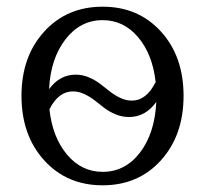

<svg xmlns="http://www.w3.org/2000/svg" viewBox="-20 -536 610 571"><path d="M285.2 -24.9Q352.5 -24.9 396.5 -82.5Q440.4 -140.1 444.8 -232.9Q412.6 -188 363.8 -188Q343.3 -188 324.2 -195.8Q305.2 -203.6 290.5 -214.8Q275.9 -226.1 261.7 -237.3Q247.6 -248.5 230.7 -256.3Q213.9 -264.2 196.8 -264.2Q153.8 -264.2 127 -210.9Q136.2 -127.4 179.4 -76.2Q222.7 -24.9 285.2 -24.9ZM43.9 -251Q43.9 -367.7 111.3 -441.9Q178.7 -516.1 285.2 -516.1Q391.6 -516.1 458.7 -442.1Q525.9 -368.2 525.9 -251Q525.9 -133.8 458.7 -59.3Q391.6 15.1 285.2 15.1Q178.7 15.1 111.3 -59.3Q43.9 -133.8 43.9 -251ZM126 -271Q157.7 -314 205.1 -314Q225.6 -314 244.4 -305.9Q263.2 -297.9 277.8 -286.6Q292.5 -275.4 306.6 -264.2Q320.8 -252.9 337.6 -244.9Q354.5 -236.8 372.1 -236.8Q415.5 -236.8 442.9 -292Q433.6 -375 390.6 -425.5Q347.7 -476.1 285.2 -476.1Q218.8 -476.1 174.6 -418.9Q130.4 -361.8 126 -271Z"/></svg>

Font: LT Superior Serif
Style: Regular
Weight: 400
Designer: Daniel Lyons
Foundry: LyonsType
Version: Version 2.120;FEAKit 1.0